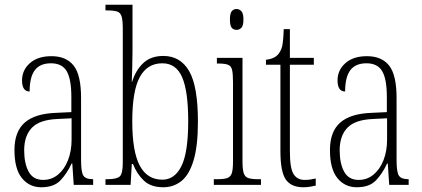

<svg xmlns="http://www.w3.org/2000/svg" viewBox="-20 -780 1782 810"><path d="M154 10Q104 10 72.5 -28.5Q41 -67 41 -147Q41 -225 84.5 -263Q128 -301 218 -304L281 -307V-371Q281 -446 261.5 -479.5Q242 -513 195 -513Q149 -513 127 -484Q105 -455 105 -394Q73 -394 73 -441Q73 -484 106 -513.5Q139 -543 197 -543Q259 -543 290.5 -503.5Q322 -464 322 -367V-105Q322 -52 332.5 -38Q343 -24 371 -24H373V0H291L285 -90H282Q262 -47 234.5 -18.5Q207 10 154 10ZM162 -21Q198 -21 225 -43.5Q252 -66 267 -104.5Q282 -143 282 -191V-281L223 -278Q147 -275 114.5 -241Q82 -207 82 -146Q82 -90 101 -55.5Q120 -21 162 -21Z M669 10Q617 10 587.5 -17.5Q558 -45 541 -88H536L531 0H425V-24H434Q473 -24 485.5 -36Q498 -48 498 -93V-659Q498 -694 493 -710.5Q488 -727 474 -731.5Q460 -736 433 -736H425V-760H539V-564Q539 -538 538 -501.5Q537 -465 536 -434H537Q552 -483 584 -513.5Q616 -544 669 -544Q741 -544 778 -480Q815 -416 815 -267Q815 -164 796.5 -103Q778 -42 745 -16Q712 10 669 10ZM665 -22Q717 -22 745.5 -79.5Q774 -137 774 -269Q774 -395 748.5 -454Q723 -513 665 -513Q601 -513 569.5 -454.5Q538 -396 538 -268Q538 -141 569.5 -81.5Q601 -22 665 -22Z M978 -654Q965 -654 957.5 -663Q950 -672 950 -698Q950 -723 957.5 -732.5Q965 -742 978 -742Q990 -742 998.5 -732.5Q1007 -723 1007 -698Q1007 -672 998.5 -663Q990 -654 978 -654ZM882 0V-24H897Q925 -24 939 -29Q953 -34 958 -49.5Q963 -65 963 -99V-434Q963 -469 959 -485.5Q955 -502 941.5 -507Q928 -512 902 -512H895V-536H1003V-100Q1003 -66 1008 -50Q1013 -34 1027 -29Q1041 -24 1068 -24H1081V0Z M1260 10Q1208 10 1185.5 -23Q1163 -56 1163 -142V-507H1102V-528Q1140 -532 1156 -554Q1169 -571 1172.5 -596Q1176 -621 1177 -657H1203V-536H1304V-507H1203V-141Q1203 -70 1218.5 -45.5Q1234 -21 1265 -21Q1278 -21 1288.5 -22.5Q1299 -24 1312 -27V3Q1300 6 1286.5 8Q1273 10 1260 10Z M1485 10Q1435 10 1403.5 -28.5Q1372 -67 1372 -147Q1372 -225 1415.5 -263Q1459 -301 1549 -304L1612 -307V-371Q1612 -446 1592.5 -479.5Q1573 -513 1526 -513Q1480 -513 1458 -484Q1436 -455 1436 -394Q1404 -394 1404 -441Q1404 -484 1437 -513.5Q1470 -543 1528 -543Q1590 -543 1621.5 -503.5Q1653 -464 1653 -367V-105Q1653 -52 1663.5 -38Q1674 -24 1702 -24H1704V0H1622L1616 -90H1613Q1593 -47 1565.5 -18.5Q1538 10 1485 10ZM1493 -21Q1529 -21 1556 -43.5Q1583 -66 1598 -104.5Q1613 -143 1613 -191V-281L1554 -278Q1478 -275 1445.5 -241Q1413 -207 1413 -146Q1413 -90 1432 -55.5Q1451 -21 1493 -21Z"/></svg>

Font: Noto Serif Myanmar ExtraCondensed ExtraLight
Style: Regular
Weight: 200
Width: 2
Designer: Ben Mitchell and the Monotype Design Team
Foundry: Monotype Imaging Inc.
Version: Version 2.106; ttfautohint (v1.8.4.7-5d5b)